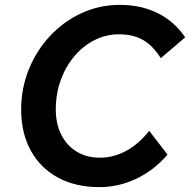

<svg xmlns="http://www.w3.org/2000/svg" viewBox="-20 -751 779 787"><path d="M591.5 -214.9 666.7 -117.2Q611.7 -53.2 539.2 -18.6Q466.7 16 387.4 16Q289.6 16 217.5 -23.1Q145.3 -62.3 106.1 -133.9Q66.8 -205.5 66.8 -302Q66.8 -389.8 98.5 -467.5Q130.2 -545.2 186.2 -604.7Q242.2 -664.3 315.2 -697.6Q388.2 -731 471.2 -731Q558.6 -731 626.9 -696.9Q695.3 -662.8 739.1 -597.8L639 -512.7Q606.9 -564 566.2 -587.2Q525.4 -610.4 468 -610.4Q414.3 -610.4 367.2 -586.5Q320.1 -562.6 284.6 -520.4Q249.1 -478.3 228.9 -422.3Q208.7 -366.4 208.7 -302Q208.7 -243.2 231.1 -198.8Q253.5 -154.4 294.3 -129.5Q335.2 -104.6 388.7 -104.6Q446.2 -104.6 498.4 -133.3Q550.5 -162 591.5 -214.9Z"/></svg>

Font: Wix Madefor Text
Style: Italic
Weight: 400
Italic angle: -12°
Designer: Dalton Maag Ltd
Foundry: Dalton Maag Ltd
Version: Version 3.100